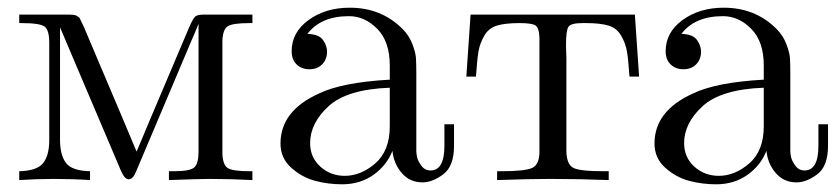

<svg xmlns="http://www.w3.org/2000/svg" viewBox="-20 -468 2179 499"><path d="M30 0V-23Q76 -24 92 -44Q108 -64 108 -104V-357Q108 -389 96.5 -398.5Q85 -408 35 -408H30V-430H161Q166 -430 169.5 -429.5Q173 -429 175.5 -428.5Q178 -428 180.5 -426Q183 -424 184.5 -423.5Q186 -423 188 -419Q190 -415 190.5 -413.5Q191 -412 194 -406.5Q197 -401 198 -398Q327 -94 335 -74Q343 -94 472 -398Q483 -423 489.5 -426.5Q496 -430 509 -430H636V-408H629Q584 -408 571.5 -399.5Q559 -391 558 -362V-69Q559 -40 571.5 -31.5Q584 -23 628 -23H636V0Q580 -3 524 -3Q498 -3 419 0V-23H433Q475 -23 485.5 -33.5Q496 -44 496 -73V-406Q493 -398 486.5 -383Q480 -368 477 -361L334 -23Q326 -2 314 -2Q304 -2 294 -25L136 -397V-105Q136 -65 151.5 -44.5Q167 -24 214 -23V0Q168 -3 120 -3Q75 -3 30 0Z M709 -95Q709 -180 809 -225Q869 -254 993 -261V-298Q993 -360 960.5 -393Q928 -426 887 -426Q814 -426 779 -380Q809 -379 819.5 -364Q830 -349 830 -334Q830 -314 817.5 -301Q805 -288 784 -288Q764 -288 751 -300.5Q738 -313 738 -335Q738 -384 782 -416Q826 -448 889 -448Q971 -448 1026 -393Q1043 -376 1051.5 -354Q1060 -332 1061 -317.5Q1062 -303 1062 -275V-75Q1062 -69 1064 -59.5Q1066 -50 1075 -37.5Q1084 -25 1099 -25Q1135 -25 1135 -89V-145H1160V-89Q1160 -36 1132 -15Q1104 6 1078 6Q1045 6 1024 -18.5Q1003 -43 1000 -76Q985 -38 950.5 -13.5Q916 11 869 11Q833 11 799 2Q765 -7 737 -32Q709 -57 709 -95ZM786 -96Q786 -59 812.5 -35Q839 -11 876 -11Q918 -11 955.5 -43.5Q993 -76 993 -140V-240Q882 -236 834 -192Q786 -148 786 -96Z M1192 -269 1203 -430H1630L1641 -269H1616Q1613 -313 1609.5 -334Q1606 -355 1594.5 -375Q1583 -395 1561.5 -401.5Q1540 -408 1503 -408H1494Q1464 -408 1457.5 -398.5Q1451 -389 1451 -350Q1451 -344 1451.5 -333Q1452 -322 1452 -317V-74Q1453 -41 1469.5 -32Q1486 -23 1549 -23H1562V0Q1485 -3 1410 -3Q1355 -3 1272 0V-23H1284Q1346 -23 1364 -32Q1382 -41 1382 -74V-370Q1381 -396 1371.5 -402Q1362 -408 1330 -408Q1293 -408 1271.5 -401.5Q1250 -395 1238.5 -375Q1227 -355 1223.5 -334Q1220 -313 1217 -269Z M1681 -95Q1681 -180 1781 -225Q1841 -254 1965 -261V-298Q1965 -360 1932.5 -393Q1900 -426 1859 -426Q1786 -426 1751 -380Q1781 -379 1791.5 -364Q1802 -349 1802 -334Q1802 -314 1789.5 -301Q1777 -288 1756 -288Q1736 -288 1723 -300.5Q1710 -313 1710 -335Q1710 -384 1754 -416Q1798 -448 1861 -448Q1943 -448 1998 -393Q2015 -376 2023.5 -354Q2032 -332 2033 -317.5Q2034 -303 2034 -275V-75Q2034 -69 2036 -59.5Q2038 -50 2047 -37.5Q2056 -25 2071 -25Q2107 -25 2107 -89V-145H2132V-89Q2132 -36 2104 -15Q2076 6 2050 6Q2017 6 1996 -18.5Q1975 -43 1972 -76Q1957 -38 1922.5 -13.5Q1888 11 1841 11Q1805 11 1771 2Q1737 -7 1709 -32Q1681 -57 1681 -95ZM1758 -96Q1758 -59 1784.5 -35Q1811 -11 1848 -11Q1890 -11 1927.5 -43.5Q1965 -76 1965 -140V-240Q1854 -236 1806 -192Q1758 -148 1758 -96Z"/></svg>

Font: CMU Serif
Style: Roman
Weight: 500
Version: Version 0.7.0